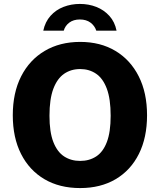

<svg xmlns="http://www.w3.org/2000/svg" viewBox="-20 -946 813 976"><path d="M387.5 10Q282.5 10 205.8 -35.2Q129 -80.5 87 -163.5Q45 -246.5 45 -360Q45 -474.5 87.5 -558Q130 -641.5 207.2 -687.2Q284.5 -733 387.5 -733Q490.5 -733 566.8 -687.2Q643 -641.5 685.2 -558Q727.5 -474.5 727.5 -360Q727.5 -246.5 686 -163.5Q644.5 -80.5 568 -35.2Q491.5 10 387.5 10ZM387.5 -128Q434 -128 469 -150.8Q504 -173.5 523.2 -224Q542.5 -274.5 542.5 -357.5Q542.5 -443 523 -495.2Q503.5 -547.5 468.5 -571.2Q433.5 -595 387.5 -595Q341 -595 306 -571Q271 -547 251.2 -494.8Q231.5 -442.5 231.5 -357.5Q231.5 -274.5 251.2 -224Q271 -173.5 306 -150.8Q341 -128 387.5 -128ZM572.5 -790Q563.5 -835 536 -865.2Q508.5 -895.5 469.8 -910.8Q431 -926 386 -926Q342 -926 303 -911Q264 -896 236.8 -865.5Q209.5 -835 200 -790H304Q311 -815 332.2 -831Q353.5 -847 386 -847Q418.5 -847 440 -831Q461.5 -815 469.5 -790Z"/></svg>

Font: Public Sans Thin ExtraBold
Style: Regular
Weight: 800
Version: Version 1.007